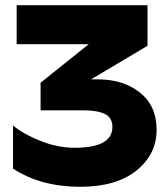

<svg xmlns="http://www.w3.org/2000/svg" viewBox="-20 -708 647 738"><path d="M30 -226V-60Q137 10 288 10Q427 10 504.5 -52.5Q582 -115 582 -209Q582 -301 518 -352Q454 -403 356 -403H330L547 -532V-688H44V-538H321L136 -390V-284H297Q354 -284 383 -270Q412 -256 412 -220Q412 -140 267 -140Q201 -140 134 -167Q67 -194 30 -226Z"/></svg>

Font: Roundo
Style: Bold
Weight: 700
Designer: Namrata Goyal (Gurmukhi), Shiva Nallaperumal (Latin)
Foundry: Indian Type Foundry
Version: Version 1.000;PS 1.0;hotconv 1.0.88;makeotf.lib2.5.647800